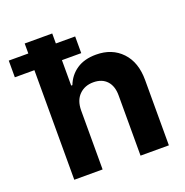

<svg xmlns="http://www.w3.org/2000/svg" viewBox="-174 -845 928 963"><g transform="rotate(-20 290.0 -363.5)"><path d="M211.6 -315.3V0H60.4V-727.3H207.4V-449.2H213.8Q232.6 -497.5 273.6 -525Q314.6 -552.6 376.8 -552.6Q462 -552.6 513.8 -497.9Q565.7 -443.2 565.3 -347.3V0H414.1V-320.3Q414.4 -370.7 388.7 -398.8Q362.9 -426.8 316.8 -426.8Q270.6 -426.8 241.3 -397.5Q212 -368.3 211.6 -315.3ZM-44 -584.9V-674H310.4V-584.9Z"/></g></svg>

Font: Inter Zeller
Style: Bold
Weight: 700
Designer: Rasmus Andersson; Joe Bland
Foundry: zeller
Version: Version 3.015;git-dec3a8cb1